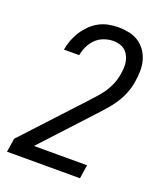

<svg xmlns="http://www.w3.org/2000/svg" viewBox="-138 -832 775 920"><g transform="rotate(20 250.0 -371.5)"><path d="M8 0 19 -70 284 -356Q302 -376 320.5 -396Q339 -416 354 -438Q369 -460 379 -484.5Q389 -509 393 -534V-535Q396 -551 397 -568Q398 -585 395 -600.5Q392 -616 384.5 -630.5Q377 -645 365.5 -654.5Q354 -664 338.5 -668.5Q323 -673 306 -673Q283 -673 259 -664.5Q235 -656 217.5 -638.5Q200 -621 189.5 -598.5Q179 -576 175 -553H97Q101 -577 110 -601.5Q119 -626 133 -648Q147 -670 166 -689Q185 -708 208 -720.5Q231 -733 256.5 -738Q282 -743 306 -743Q334 -743 361 -737.5Q388 -732 410 -717.5Q432 -703 447 -681.5Q462 -660 469 -634Q476 -608 475.5 -580Q475 -552 470 -523Q465 -493 453.5 -464Q442 -435 424 -408Q406 -381 384.5 -357Q363 -333 341 -309L120 -70H391L380 0Z"/></g></svg>

Font: Iosevka Algr
Style: Italic
Weight: 400
Italic angle: -9°
Monospace: yes
Designer: Belleve Invis
Foundry: Belleve Invis
Version: Version 26.0.2; ttfautohint (v1.8.3)